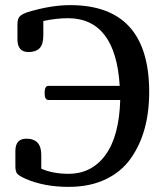

<svg xmlns="http://www.w3.org/2000/svg" viewBox="-20 -729 655 749"><path d="M141 -71Q186 -51 247 -51Q338 -51 391.5 -124.5Q445 -198 449 -339H169Q154 -339 154 -366Q154 -394 169 -394H447Q431 -656 247 -658Q199 -658 149 -647V-591Q149 -556 134.5 -541Q120 -526 91 -526Q48 -526 48 -576V-633Q48 -655 56.5 -664.5Q65 -674 89 -682Q179 -709 254 -709Q562 -709 562 -370Q562 -290 543.5 -224.5Q525 -159 488 -108Q451 -57 390 -28.5Q329 0 248 0Q151 0 79 -32Q56 -42 48 -50.5Q40 -59 40 -80V-140Q40 -188 83 -188Q141 -188 141 -125Z"/></svg>

Font: Marmelad
Style: Regular
Weight: 400
Designer: Manvel Shmavonyan
Foundry: Cyreal
Version: Version 1.001;PS 001.001;hotconv 1.0.88;makeotf.lib2.5.64775